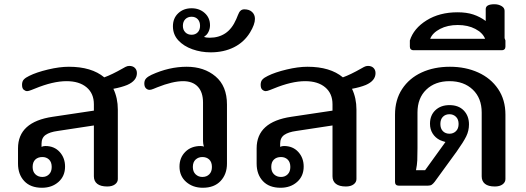

<svg xmlns="http://www.w3.org/2000/svg" viewBox="-20 -876 2480 906"><path d="M65 -104V-176Q65 -301 229 -325L423 -354V-384Q423 -435 388.5 -464Q354 -493 294 -493Q230 -493 145 -458Q142 -457 128.5 -451.5Q115 -446 108 -446Q100 -446 92 -452.5Q84 -459 84 -476Q84 -492 92.5 -501Q101 -510 118 -518Q152 -535 206.5 -548Q261 -561 305 -561Q412 -561 472 -511Q508 -524 559 -553Q562 -555 571.5 -560Q581 -565 590 -565Q607 -565 616.5 -555.5Q626 -546 626 -531Q626 -495 580 -475Q553 -464 515 -457Q536 -413 536 -359V-31Q536 -16 522.5 -6Q509 4 486 4Q455 4 439 -8.5Q423 -21 423 -44V-284L252 -258Q215 -253 195.5 -239.5Q176 -226 176 -198V-183Q184 -187 194 -187Q236 -187 261.5 -159Q287 -131 287 -90Q287 -45 256 -17.5Q225 10 178 10Q124 10 94.5 -21.5Q65 -53 65 -104ZM224 -88Q224 -111 211.5 -123Q199 -135 180 -135Q159 -135 146.5 -123Q134 -111 134 -88Q134 -66 147 -53.5Q160 -41 180 -41Q199 -41 211.5 -53.5Q224 -66 224 -88Z M827 -90Q827 -132 854.5 -159.5Q882 -187 927 -187Q936 -187 942 -184Q938 -198 938 -211V-392Q938 -441 913.5 -467Q889 -493 844 -493Q795 -493 722 -464Q717 -462 705 -457Q693 -452 686 -452Q676 -452 668.5 -459.5Q661 -467 661 -482Q661 -497 669.5 -506Q678 -515 695 -523Q778 -561 861 -561Q943 -561 997 -515.5Q1051 -470 1051 -383V-104Q1051 -54 1021 -22Q991 10 937 10Q890 10 858.5 -17.5Q827 -45 827 -90ZM980 -88Q980 -111 967.5 -123Q955 -135 935 -135Q916 -135 903 -123Q890 -111 890 -88Q890 -66 903 -53.5Q916 -41 935 -41Q955 -41 967.5 -53.5Q980 -66 980 -88Z M796 -752Q796 -790 821 -813.5Q846 -837 884 -837Q921 -837 946 -814.5Q971 -792 971 -757Q971 -740 963.5 -725Q956 -710 944 -704L945 -701Q953 -698 970 -698Q1012 -698 1043.5 -719Q1075 -740 1095 -786Q1098 -792 1103 -805.5Q1108 -819 1115 -825.5Q1122 -832 1133 -832Q1156 -832 1169.5 -819.5Q1183 -807 1183 -787Q1183 -761 1160 -723Q1132 -677 1084 -653Q1036 -629 974 -629Q929 -629 888 -643.5Q847 -658 821.5 -685.5Q796 -713 796 -752ZM924 -754Q924 -774 913 -785.5Q902 -797 884 -797Q866 -797 854.5 -785.5Q843 -774 843 -754Q843 -735 854.5 -723.5Q866 -712 884 -712Q902 -712 913 -723.5Q924 -735 924 -754Z M1191 -104V-176Q1191 -301 1355 -325L1549 -354V-384Q1549 -435 1514.5 -464Q1480 -493 1420 -493Q1356 -493 1271 -458Q1268 -457 1254.5 -451.5Q1241 -446 1234 -446Q1226 -446 1218 -452.5Q1210 -459 1210 -476Q1210 -492 1218.5 -501Q1227 -510 1244 -518Q1278 -535 1332.5 -548Q1387 -561 1431 -561Q1538 -561 1598 -511Q1634 -524 1685 -553Q1688 -555 1697.5 -560Q1707 -565 1716 -565Q1733 -565 1742.5 -555.5Q1752 -546 1752 -531Q1752 -495 1706 -475Q1679 -464 1641 -457Q1662 -413 1662 -359V-31Q1662 -16 1648.5 -6Q1635 4 1612 4Q1581 4 1565 -8.5Q1549 -21 1549 -44V-284L1378 -258Q1341 -253 1321.5 -239.5Q1302 -226 1302 -198V-183Q1310 -187 1320 -187Q1362 -187 1387.5 -159Q1413 -131 1413 -90Q1413 -45 1382 -17.5Q1351 10 1304 10Q1250 10 1220.5 -21.5Q1191 -53 1191 -104ZM1350 -88Q1350 -111 1337.5 -123Q1325 -135 1306 -135Q1285 -135 1272.5 -123Q1260 -111 1260 -88Q1260 -66 1273 -53.5Q1286 -41 1306 -41Q1325 -41 1337.5 -53.5Q1350 -66 1350 -88Z M2253 -44V-345Q2253 -413 2211 -453Q2169 -493 2101 -493Q2033 -493 1991.5 -453Q1950 -413 1950 -345V-177Q1950 -140 1949 -119Q1948 -98 1943 -73H1986L2082 -206Q2067 -210 2056 -215Q2034 -226 2021.5 -246Q2009 -266 2009 -292Q2009 -332 2034.5 -356Q2060 -380 2101 -380Q2144 -380 2168.5 -354.5Q2193 -329 2193 -289Q2193 -259 2180 -232.5Q2167 -206 2135 -161L2031 -18Q2024 -9 2017.5 -4.5Q2011 0 2000 0H1861Q1853 0 1848.5 -4.5Q1844 -9 1844 -17V-335Q1844 -405 1877.5 -456Q1911 -507 1969.5 -534Q2028 -561 2103 -561Q2177 -561 2236.5 -534Q2296 -507 2330.5 -456Q2365 -405 2365 -335V-31Q2365 -16 2351.5 -6Q2338 4 2315 4Q2284 4 2268.5 -8.5Q2253 -21 2253 -44ZM2144 -291Q2144 -313 2131.5 -325Q2119 -337 2101 -337Q2082 -337 2070 -325Q2058 -313 2058 -291Q2058 -269 2070 -257Q2082 -245 2101 -245Q2119 -245 2131.5 -257Q2144 -269 2144 -291Z M2361 -696 2365 -685V-656Q2365 -648 2360.5 -643.5Q2356 -639 2349 -639H1930Q1923 -639 1918.5 -643.5Q1914 -648 1914 -656V-685Q1932 -742 1993 -780Q2054 -818 2139 -818Q2182 -818 2213.5 -807.5Q2245 -797 2272 -777V-833Q2272 -856 2313 -856Q2332 -856 2346.5 -847.5Q2361 -839 2361 -825ZM2269 -693Q2258 -721 2223 -739.5Q2188 -758 2140 -758Q2092 -758 2056.5 -739.5Q2021 -721 2010 -693Z"/></svg>

Font: Maitree Semibold
Style: Regular
Weight: 600
Designer: CadsonDemak Team
Foundry: CadsonDemak
Version: Version 1.010